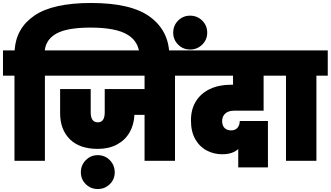

<svg xmlns="http://www.w3.org/2000/svg" viewBox="-31 -1078 2217 1287"><path d="M580 -1058Q852 -1058 978 -962.5Q1104 -867 1104 -704V-687H904V-699Q904 -796 825.5 -844.5Q747 -893 576 -893Q422 -893 350 -854.5Q278 -816 269 -740H346V-571H270V0H66V-571H-11V-740H67Q76 -889 199.5 -973.5Q323 -1058 580 -1058Z M1218 -571H1142V0H938V-308H870Q867 -241 837 -189.5Q807 -138 752.5 -109Q698 -80 625 -80Q502 -80 437 -145Q372 -210 372 -319V-481H577V-325Q577 -258 625 -258Q671 -258 671 -325V-481H938V-571H324V-740H1218ZM738 77Q738 124 705 156.5Q672 189 624 189Q577 189 544 156.5Q511 124 511 77Q511 29 544 -4.5Q577 -38 624 -38Q672 -38 705 -4.5Q738 29 738 77Z M1358 -859Q1358 -812 1324.5 -779Q1291 -746 1243 -746Q1196 -746 1163 -779Q1130 -812 1130 -859Q1130 -907 1163 -940Q1196 -973 1243 -973Q1291 -973 1324.5 -940Q1358 -907 1358 -859Z M1538 -336Q1500 -336 1479 -317Q1458 -298 1458 -266Q1458 -237 1474 -220.5Q1490 -204 1518 -204Q1546 -204 1561 -221.5Q1576 -239 1576 -267H1765V44H1566V-79Q1528 -44 1458 -44Q1404 -44 1356 -68.5Q1308 -93 1278.5 -144Q1249 -195 1249 -271Q1249 -346 1282.5 -399.5Q1316 -453 1376.5 -481.5Q1437 -510 1516 -510H1531V-571H1196V-740H1831L1830 -571H1736V-336Z M1886 0V-571H1809V-740H2166V-571H2090V0Z"/></svg>

Font: Fz Poppins Black
Style: Regular
Weight: 900
Designer: Ninad Kale (Devanagari), Jonny Pinhorn (Latin)
Foundry: Indian Type Foundry
Version: Vit hóa bi Vntype.Com & FontZin.Com